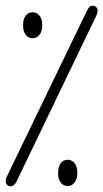

<svg xmlns="http://www.w3.org/2000/svg" viewBox="-20 -651 362 673"><path d="M285 -614Q288 -621 293 -626Q298 -631 305 -631Q313 -631 317.5 -626Q322 -621 322 -613Q322 -608 319 -599L38 -15Q35 -9 30 -3.5Q25 2 17 2Q10 2 5 -3Q0 -8 0 -17Q0 -23 3 -30ZM94 -517Q79 -517 70 -529Q61 -541 61 -560V-565Q61 -584 70 -596Q79 -608 94 -608Q109 -608 118.5 -596Q128 -584 128 -565V-560Q128 -541 118.5 -529Q109 -517 94 -517ZM217 1Q202 1 192.5 -11.5Q183 -24 184 -43V-47Q184 -67 193 -79Q202 -91 217 -91Q232 -91 241.5 -79Q251 -67 251 -47V-43Q251 -24 241.5 -11.5Q232 1 217 1Z"/></svg>

Font: Beiruti
Style: Regular
Weight: 400
Version: Version 1.00